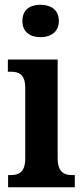

<svg xmlns="http://www.w3.org/2000/svg" viewBox="-20 -786 349 806"><path d="M150 -630C192 -630 227 -651 227 -698C227 -746 192 -766 150 -766C107 -766 74 -746 74 -698C74 -651 107 -630 150 -630ZM14 0H294V-51H284C248 -51 222 -64 222 -123V-536H13V-485H26C61 -485 86 -472 86 -417V-122C86 -64 61 -51 24 -51H14Z"/></svg>

Font: Noto Serif Condensed
Style: Bold
Weight: 700
Width: 3
Designer: Monotype Design Team
Foundry: Monotype Imaging Inc.
Version: Version 2.015